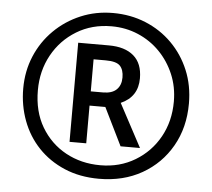

<svg xmlns="http://www.w3.org/2000/svg" viewBox="-52 -831 935 847"><g transform="rotate(5 415.5 -408.0)"><path d="M416 -41Q331 -41 263 -70Q195 -99 147 -149.5Q99 -200 74 -267Q49 -334 49 -409Q49 -486 77 -552.5Q105 -619 155.5 -669Q206 -719 272.5 -747Q339 -775 415 -775Q493 -775 560 -747.5Q627 -720 677 -670Q727 -620 755 -553Q783 -486 783 -406Q783 -300 736 -217.5Q689 -135 606.5 -88Q524 -41 416 -41ZM417 -101Q503 -101 571 -142Q639 -183 677.5 -252.5Q716 -322 716 -409Q716 -474 692.5 -529.5Q669 -585 628 -627Q587 -669 532 -692.5Q477 -716 414 -716Q327 -716 259 -674.5Q191 -633 152.5 -563Q114 -493 114 -407Q114 -313 154.5 -244.5Q195 -176 263.5 -138.5Q332 -101 417 -101ZM273 -192V-631H409Q480 -631 519 -597.5Q558 -564 558 -498Q558 -416 483 -383L585 -192H499L417 -359H347V-192ZM401 -422Q441 -422 461 -441.5Q481 -461 481 -495Q481 -529 464.5 -546.5Q448 -564 401 -564H347V-422Z"/></g></svg>

Font: Noto Sans Tamil UI ExtraCondensed
Style: Bold
Weight: 700
Width: 2
Designer: Jelle Bosma - Monotype Design Team
Foundry: Monotype Imaging Inc.
Version: Version 2.004; ttfautohint (v1.8.4.7-5d5b)